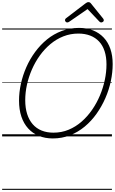

<svg xmlns="http://www.w3.org/2000/svg" viewBox="-20 -1276 1074 1796"><path d="M474 19Q402 19 343.5 -5Q285 -29 243.5 -74.5Q202 -120 180 -185.5Q158 -251 158 -335Q158 -412 175.5 -492Q193 -572 226.5 -648Q260 -724 309 -790.5Q358 -857 420 -907.5Q482 -958 558 -986.5Q634 -1015 720 -1015Q793 -1015 851 -991.5Q909 -968 950 -924.5Q991 -881 1012.5 -818.5Q1034 -756 1034 -677Q1034 -600 1017 -518.5Q1000 -437 966 -359Q932 -281 883.5 -212.5Q835 -144 772.5 -92Q710 -40 635 -10.5Q560 19 474 19ZM480 -35Q556 -35 622 -62.5Q688 -90 743 -138Q798 -186 841.5 -249Q885 -312 915 -383.5Q945 -455 960.5 -529Q976 -603 976 -673Q976 -743 958.5 -797Q941 -851 907 -887.5Q873 -924 824 -943Q775 -962 713 -962Q639 -962 573 -936Q507 -910 451.5 -863.5Q396 -817 352.5 -756.5Q309 -696 278.5 -626Q248 -556 232 -483Q216 -410 216 -339Q216 -266 234 -209.5Q252 -153 286 -114Q320 -75 369 -55Q418 -35 480 -35ZM609 -1066Q600 -1066 594 -1073Q588 -1080 588 -1087Q588 -1093 590 -1096.5Q592 -1100 596 -1104L778 -1243Q787 -1250 793.5 -1253Q800 -1256 808 -1256Q815 -1256 821 -1252.5Q827 -1249 832 -1242L945 -1102Q948 -1098 949.5 -1094Q951 -1090 951 -1086Q951 -1077 942.5 -1071.5Q934 -1066 927 -1066Q921 -1066 916.5 -1068.5Q912 -1071 908 -1076L799 -1191L631 -1075Q624 -1070 619 -1068Q614 -1066 609 -1066ZM0 490H1027V500H0ZM0 -20H1027V0H0ZM0 -505H1027V-500H0ZM0 -1010H1027V-1000H0Z"/></svg>

Font: Playwrite AU VIC Guides
Style: Regular
Weight: 400
Designer: Veronika Burian, José Scaglione
Foundry: TypeTogether
Version: Version 1.003